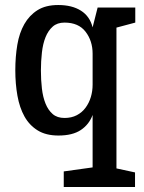

<svg xmlns="http://www.w3.org/2000/svg" viewBox="-20 -530 572 765"><path d="M234 153 349 137V-72Q335 -34 302 -12Q269 10 213 10Q163 10 130 -10.5Q97 -31 77.5 -66Q58 -101 49.5 -148.5Q41 -196 41 -250Q41 -304 49 -351.5Q57 -399 77 -434Q97 -469 129.5 -489.5Q162 -510 212 -510Q267 -510 302.5 -487.5Q338 -465 349 -421L369 -500H519V-440L444 -420V141L518 157V215H234ZM237 -440Q208 -440 190 -424Q172 -408 161.5 -382Q151 -356 147 -321Q143 -286 143 -249Q143 -211 147 -177Q151 -143 161.5 -117Q172 -91 190 -75.5Q208 -60 237 -60Q265 -60 286 -71Q307 -82 321 -101Q335 -120 342 -143.5Q349 -167 349 -193V-316Q349 -367 321 -403.5Q293 -440 237 -440Z"/></svg>

Font: HermeneusOne
Style: Regular
Weight: 400
Designer: Rodrigo Fuenzalida, Pablo Impallari
Foundry: Pablo Impallari, Rodrigo Fuenzalida
Version: Version 1.000; ttfautohint (v0.8) -G 200 -r 50